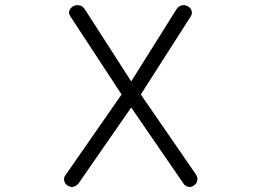

<svg xmlns="http://www.w3.org/2000/svg" viewBox="-20 -723 1040 761"><path d="M258.8 -658.2 461.9 -348.6 241.2 -31.2Q231.4 -19.5 234.4 -6.8Q236.3 4.9 247.1 11.7Q257.8 19.5 269.5 17.6Q282.2 15.6 292 2.9L500 -296.9L706.1 2.9Q713.9 15.6 727.5 17.6Q739.3 19.5 749 11.7Q759.8 4.9 761.7 -6.8Q764.6 -19.5 756.8 -31.2L538.1 -348.6L735.4 -657.2Q743.2 -668.9 739.3 -680.7Q736.3 -691.4 725.6 -697.3Q713.9 -704.1 702.1 -702.1Q688.5 -700.2 679.7 -686.5L500 -400.4L315.4 -687.5Q306.6 -700.2 293 -702.1Q281.2 -704.1 269.5 -698.2Q258.8 -691.4 254.9 -680.7Q251 -669.9 258.8 -658.2Z"/></svg>

Font: GulimChe
Style: Regular
Weight: 400
Monospace: yes
Version: Version 2.21